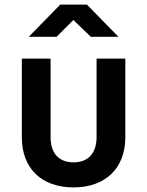

<svg xmlns="http://www.w3.org/2000/svg" viewBox="-20 -805 640 835"><path d="M226 -645 299 -718 375 -645H495L358 -785H242L105 -645ZM300 10C438 10 525 -73 525 -208V-550H400V-209C400 -138 363 -99 300 -99C236 -99 200 -138 200 -209V-550H75V-208C75 -73 160 10 300 10Z"/></svg>

Font: Tekne LDO
Style: Bold
Weight: 700
Monospace: yes
Designer: Alessio Laiso, Mario Rullo, Paolo Rosset
Foundry: Alessio Laiso
Version: Version 1.000;hotconv 1.0.109;makeotfexe 2.5.65596